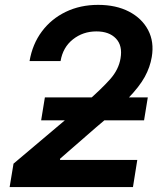

<svg xmlns="http://www.w3.org/2000/svg" viewBox="-20 -757 662 777"><path d="M19 0 34.7 -94.7 328.6 -342.8Q391.1 -397.5 425.8 -436.5Q460.4 -475.6 467.8 -521Q476.6 -572.3 449.2 -601.1Q421.9 -629.9 370.1 -629.9Q315.9 -629.9 275.1 -597.7Q234.4 -565.4 225.1 -509.8H99.6Q111.3 -578.6 149.4 -629.6Q187.5 -680.7 246.1 -709Q304.7 -737.3 377 -737.3Q449.7 -737.3 502.2 -710Q554.7 -682.6 579.6 -635Q604.5 -587.4 594.2 -526.4Q587.4 -485.4 565.9 -446Q544.4 -406.7 498 -358.6Q451.7 -310.5 370.1 -242.7L223.6 -115.2L222.7 -109.9H535.6L518.1 0ZM146.5 -270 161.6 -362.8H578.1L563 -270Z"/></svg>

Font: Inter Semi Bold
Style: Italic
Weight: 600
Italic angle: -9.39999°
Designer: Rasmus Andersson
Foundry: rsms
Version: Version 4.000;git-3c8e0fc